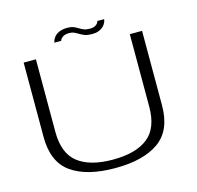

<svg xmlns="http://www.w3.org/2000/svg" viewBox="-114 -914 1061 1036"><g transform="rotate(-15 417.0 -396.0)"><path d="M405 3.5Q563 3.5 649.2 -57.8Q735.5 -119 735.5 -258.5V-674.5H667V-269Q667 -149.5 600.2 -96.8Q533.5 -44 405 -44Q276.5 -44 209.5 -96.8Q142.5 -149.5 142.5 -269V-674.5H74V-258.5Q74 -119 160.2 -57.8Q246.5 3.5 405 3.5ZM470.5 -727.5Q491.5 -727.5 505.5 -732.5Q519.5 -737.5 528.8 -744.8Q538 -752 543.5 -760.5Q549 -769 551.5 -776.5Q554 -784 554 -788.5H516Q515.5 -783.5 510.2 -776Q505 -768.5 494.5 -763.5Q484 -758.5 468.5 -758.5Q447.5 -758.5 433.8 -764Q420 -769.5 408.8 -776.8Q397.5 -784 384 -789.5Q370.5 -795 349 -795Q330 -795 315.5 -790.8Q301 -786.5 291 -779.8Q281 -773 275 -764.8Q269 -756.5 266 -749Q263 -741.5 261.5 -735.5H300Q301 -741 306.8 -748Q312.5 -755 323.5 -760Q334.5 -765 350.5 -765Q368 -765 380.2 -759.2Q392.5 -753.5 404.2 -746.2Q416 -739 431.2 -733.2Q446.5 -727.5 470.5 -727.5Z"/></g></svg>

Font: Anybody Expanded Light
Style: Regular
Weight: 300
Width: 7
Version: Version 1.113;gftools[0.9.25]